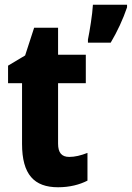

<svg xmlns="http://www.w3.org/2000/svg" viewBox="-20 -780 556 810"><path d="M516 -749V-760H372C370 -720 358 -647 351 -613V-600H447C475 -647 499 -699 516 -749ZM272 -118C240 -118 225 -136 225 -174V-429H342V-549H225V-663H124L86 -546L14 -503V-429H73V-173C73 -44 124 10 225 10C274 10 316 -1 349 -18V-135C321 -124 296 -118 272 -118Z"/></svg>

Font: Noto Sans Gurmukhi UI Condensed ExtraBold
Style: Regular
Weight: 800
Width: 3
Designer: Jelle Bosma - Monotype Design Team
Foundry: Monotype Imaging Inc.
Version: Version 2.004